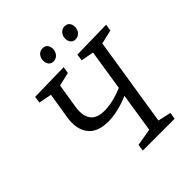

<svg xmlns="http://www.w3.org/2000/svg" viewBox="-234 -1018 1166 1166"><g transform="rotate(-45 349.5 -435.0)"><path d="M596 -43 589 0H316L322 -43L433 -62L472 -314Q374 -272 292 -272Q200 -272 160 -325Q120 -378 134 -467L161 -634L78 -650L84 -693L334 -698L327 -655L240 -635L215 -478Q204 -410 230 -372.5Q256 -335 323 -335Q392 -335 482 -372L523 -635L441 -650L447 -693L699 -698L692 -655L602 -634L512 -62ZM316 -766Q296 -766 285 -779Q274 -792 274 -814Q274 -838 288 -854Q302 -870 325 -870Q344 -870 355.5 -857.5Q367 -845 367 -823Q367 -799 352.5 -782.5Q338 -766 316 -766ZM505 -766Q486 -766 474.5 -779Q463 -792 463 -814Q463 -838 477.5 -854Q492 -870 514 -870Q533 -870 544.5 -857.5Q556 -845 556 -823Q556 -799 541.5 -782.5Q527 -766 505 -766Z"/></g></svg>

Font: Bitter
Style: Italic
Weight: 400
Italic angle: -9°
Designer: Sol Matas, and Bitter project Authors
Foundry: Sol Matas
Version: Version 2.001